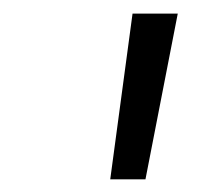

<svg xmlns="http://www.w3.org/2000/svg" viewBox="-20 -748 317 290"><path d="M146.5 -477.1 180.2 -727.5H248.5L199.7 -477.1Z"/></svg>

Font: Inter 20pt Light
Style: Italic
Weight: 300
Italic angle: -9.3988°
Version: Version 4.001;git-66647c0bb